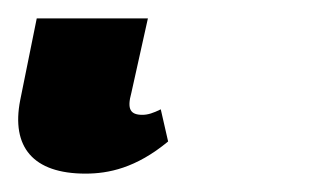

<svg xmlns="http://www.w3.org/2000/svg" viewBox="-50 45 355 209"><path d="M43 234C68 234 98 228 133 199L125 164C117 168 111 170 105 170C92 170 88 164 93 146L111 65H-10L-28 154C-38 205 -14 234 43 234Z"/></svg>

Font: Noto Serif SemiBold
Style: Italic
Weight: 600
Italic angle: -12°
Designer: Monotype Design Team
Foundry: Monotype Imaging Inc.
Version: Version 2.014